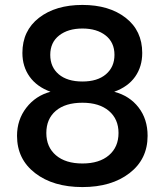

<svg xmlns="http://www.w3.org/2000/svg" viewBox="-20 -757 675 787"><path d="M317.9 9.8Q198.2 9.8 124 -47.4Q49.8 -104.5 49.8 -200.2Q49.8 -266.1 87.9 -315.4Q126 -364.7 187 -380.9Q130.9 -401.4 101.3 -442.9Q71.8 -484.4 71.8 -540Q71.8 -631.3 139.9 -684.1Q208 -736.8 317.9 -736.8Q427.2 -736.8 495.1 -684.1Q563 -631.3 563 -540Q563 -483.9 533.9 -442.6Q504.9 -401.4 448.2 -380.9Q511.2 -364.3 548.1 -316.4Q585 -268.6 585 -200.2Q585 -104.5 511 -47.4Q437 9.8 317.9 9.8ZM317.9 -422.9Q379.4 -422.9 414.3 -452.6Q449.2 -482.4 449.2 -532.2Q449.2 -583 413.1 -611.6Q377 -640.1 317.9 -640.1Q258.8 -640.1 222.4 -611.6Q186 -583 186 -532.2Q186 -481.9 220.9 -452.4Q255.9 -422.9 317.9 -422.9ZM465.8 -211.9Q465.8 -269 426.3 -302.5Q386.7 -335.9 317.9 -335.9Q247.6 -335.9 208.7 -302.7Q169.9 -269.5 169.9 -211.9Q169.9 -154.3 209.2 -120.6Q248.5 -86.9 317.9 -86.9Q387.2 -86.9 426.5 -120.6Q465.8 -154.3 465.8 -211.9Z"/></svg>

Font: BDO Grotesk Medium
Style: Regular
Weight: 500
Designer: Deni Anggara
Foundry: Lokal Container
Version: Version 2.000